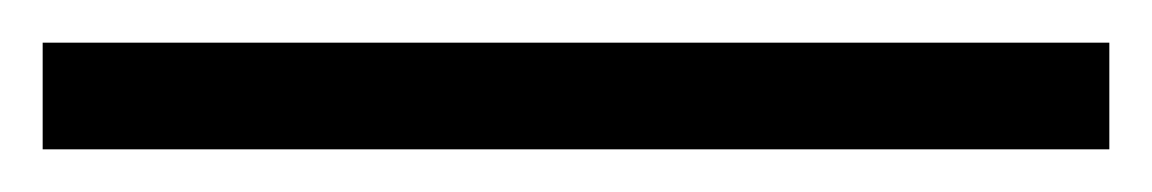

<svg xmlns="http://www.w3.org/2000/svg" viewBox="-20 55 540 90"><path d="M0 75V125H500V75Z"/></svg>

Font: Heuristica
Style: Bold
Weight: 700
Version: Version 1.0.1